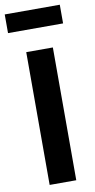

<svg xmlns="http://www.w3.org/2000/svg" viewBox="-104 -914 472 954"><g transform="rotate(-10 132.0 -436.5)"><path d="M65.9 -669.9H200.2V0H65.9ZM-6.8 -778.8V-873H271V-778.8Z"/></g></svg>

Font: LT Wave Text Bold
Style: Regular
Weight: 700
Designer: Daniel Lyons
Version: Version 2.5 (Glyphs App)